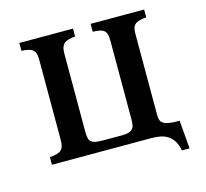

<svg xmlns="http://www.w3.org/2000/svg" viewBox="-121 -899 1242 1157"><g transform="rotate(-15 500.0 -320.5)"><path d="M95.2 -759.8H430.2V-710.9Q377.4 -706.5 358.9 -688Q348.6 -677.2 344.7 -663.1Q340.8 -648.9 340.8 -628.9V-138.2Q340.8 -116.2 344.2 -101.6Q347.7 -86.9 356.9 -78.1Q366.7 -68.8 384.8 -65.4Q402.8 -62 432.1 -62H549.8Q574.7 -62 589.8 -66.4Q605 -70.8 613.8 -80.1Q623.5 -89.8 626.2 -104.2Q628.9 -118.7 628.9 -139.2V-628.9Q628.9 -653.3 625.2 -668.7Q621.6 -684.1 611.8 -692.9Q601.6 -702.6 584.5 -706.1Q567.4 -709.5 540 -710.9V-759.8H874V-710.9Q845.7 -709 828.1 -703.4Q810.5 -697.8 800.8 -688Q791.5 -678.2 788.3 -664.3Q785.2 -650.4 785.2 -629.9V-129.9Q785.2 -111.3 788.6 -97.2Q792 -83 804.2 -74.2Q816.9 -64.9 841.1 -60.8Q865.2 -56.6 907.2 -57.1L921.9 119.1H874Q867.7 84.5 854 61.8Q840.3 39.1 819.8 24.9Q800.3 11.2 774.9 5.6Q749.5 0 719.2 0H95.2V-46.9Q122.6 -49.8 139.9 -54.7Q157.2 -59.6 167 -68.8Q177.7 -79.6 181.4 -94.7Q185.1 -109.9 185.1 -132.8V-627Q185.1 -651.4 181.4 -666.5Q177.7 -681.6 167 -690.9Q157.2 -700.7 139.6 -705.1Q122.1 -709.5 95.2 -710.9Z"/></g></svg>

Font: BIZ UDMincho
Style: Bold
Weight: 700
Monospace: yes
Designer: TypeBank Co., Ltd.
Foundry: Morisawa Inc.
Version: Version 1.06